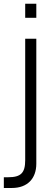

<svg xmlns="http://www.w3.org/2000/svg" viewBox="-30 -742 288 1002"><path d="M159.5 -649V-722.5H101.5V-649ZM32.5 239C112.5 239 159.5 190.5 159.5 112.5V-540H101.5V94C101.5 160.5 79 183 12.5 183H-10V239Z"/></svg>

Font: Vela Sans Light
Style: Regular
Weight: 300
Designer: Principal design: Mikhail Sharanda - project Manrope.
Design modification: Ravid Balaliev
Foundry: Mikhail Sharanda
Version: Version 1.001